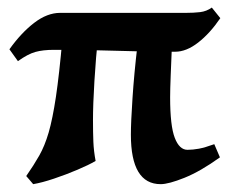

<svg xmlns="http://www.w3.org/2000/svg" viewBox="-20 -463 595 497"><path d="M433.6 -329.1Q380.4 -329.1 331.5 -330.3Q282.7 -331.5 231.4 -332.8Q180.2 -334 119.6 -334Q91.3 -334 71.8 -328.6Q52.2 -323.2 26.4 -304.7L4.4 -335.4Q34.7 -377.9 68.4 -403.8Q102.1 -429.7 135.7 -429.7Q240.2 -429.7 320.3 -429.7Q400.4 -429.7 461.9 -429.7Q481.4 -429.7 498 -431.6Q514.6 -433.6 528.3 -443.4L550.3 -416Q523.4 -376.5 492.9 -352.8Q462.4 -329.1 433.6 -329.1ZM396 13.7Q318.8 13.7 318.8 -114.3Q318.8 -146.5 323 -209.2Q327.1 -272 335.9 -346.7L425.3 -351.6Q423.3 -307.1 421.9 -269Q420.4 -231 420.4 -210.9Q420.4 -137.2 432.4 -106.2Q444.3 -75.2 465.3 -75.2Q479 -75.2 494.9 -78.1Q510.7 -81.1 534.7 -89.8L549.3 -55.7Q499 -19.5 457.8 -2.9Q416.5 13.7 396 13.7ZM220.7 -152.3Q220.7 -119.6 221.7 -95.7Q222.7 -71.8 227.5 -46.4Q210 -36.1 180.7 -23.7Q151.4 -11.2 120.1 -0.7Q88.9 9.8 65.9 13.7Q63.5 10.7 55.7 1.7Q47.9 -7.3 47.9 -7.3Q67.4 -35.2 81.5 -60.1Q95.7 -85 106 -120.1Q116.2 -155.3 124.8 -212.6Q133.3 -270 141.6 -362.8Q147 -364.7 161.6 -366.7Q176.3 -368.7 193.1 -370.1Q210 -371.6 222.2 -372.6Q234.4 -373.5 234.4 -373.5Q228 -313.5 224.4 -253.2Q220.7 -192.9 220.7 -152.3Z"/></svg>

Font: Namdhinggo ExtraBold
Style: Regular
Weight: 800
Designer: Victor Gaultney
Foundry: SIL International
Version: Version 3.001